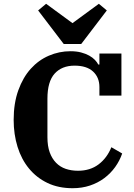

<svg xmlns="http://www.w3.org/2000/svg" viewBox="-20 -980 705 1012"><path d="M363 12Q288 12 230.5 -15.5Q173 -43 133 -91.5Q93 -140 72.5 -206Q52 -272 52 -348Q52 -436 76.5 -504Q101 -572 142 -617.5Q183 -663 237.5 -686.5Q292 -710 351 -710Q383 -710 407.5 -703.5Q432 -697 450 -687Q468 -677 480 -664.5Q492 -652 498 -640H504V-698H620V-476H504V-521Q504 -572 470.5 -603Q437 -634 373 -634Q306 -634 268 -592Q230 -550 230 -460V-257Q230 -210 242 -177Q254 -144 275.5 -122Q297 -100 326.5 -90Q356 -80 391 -80Q455 -80 499.5 -113.5Q544 -147 567 -204L624 -171Q611 -133 587 -99.5Q563 -66 529.5 -41Q496 -16 454 -2Q412 12 363 12ZM181 -925 223 -960 362 -858 501 -960 543 -925 408 -748H316Z"/></svg>

Font: IBM Plex Serif
Style: Bold
Weight: 700
Designer: Mike Abbink, Paul van der Laan, Pieter van Rosmalen
Foundry: Bold Monday
Version: Version 2.008